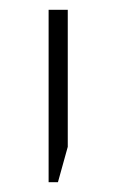

<svg xmlns="http://www.w3.org/2000/svg" viewBox="-20 -606 232 391"><path d="M79 -235V-586H118V-307L98 -235Z"/></svg>

Font: Noto Sans Hebrew ExtraLight
Style: Regular
Weight: 250
Designer: Monotype Design Team
Foundry: Monotype Imaging Inc.
Version: Version 2.003